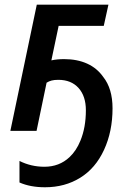

<svg xmlns="http://www.w3.org/2000/svg" viewBox="-20 -561 555 823"><path d="M63.5 221.2V128.9Q113.3 153.8 170.4 153.8Q233.9 153.8 277.8 112.8Q307.1 85.4 324.7 42Q348.1 -14.6 348.1 -88.4Q348.1 -148.9 316.7 -183.8Q285.2 -218.8 230 -218.8Q212.4 -218.8 201.2 -215.8Q189.9 -212.9 179.7 -206.5L136.7 0H24.4L137.7 -541H444.8L424.8 -450.2H231.4L200.2 -302.2Q224.6 -307.6 254.9 -307.6Q311 -307.6 353.5 -288.3Q396 -269 422.4 -231.4Q462.4 -181.2 462.4 -96.7Q462.4 2.4 426 81.3Q389.6 160.2 324.2 200.7Q258.3 241.7 172.9 241.7Q109.9 241.7 63.5 221.2Z"/></svg>

Font: Viking Open Sans Light
Style: Bold Italic
Weight: 600
Italic angle: -12°
Foundry: Ascender Corporation
Version: Version 2.000